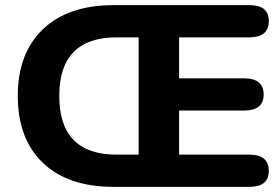

<svg xmlns="http://www.w3.org/2000/svg" viewBox="-20 -725 1084 745"><path d="M420 0Q244 0 146.5 -93Q49 -186 49 -353Q49 -519 147 -612Q245 -705 420 -705H949Q1023 -705 1023 -643Q1023 -580 947 -580H675V-421H927Q1003 -421 1003 -358Q1003 -296 927 -296H675V-125H947Q1023 -125 1023 -62Q1023 0 948 0ZM431 -125H518V-580H431Q322 -580 266 -523.5Q210 -467 210 -353Q210 -238 266 -181.5Q322 -125 431 -125Z"/></svg>

Font: Nunito VF Beta Light
Style: Regular
Weight: 300
Designer: Vernon Adams
Foundry: newtypography
Version: Version 3.001